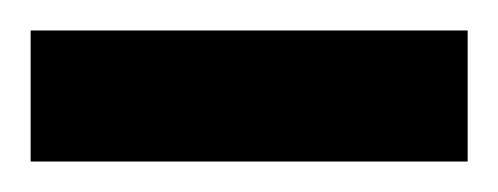

<svg xmlns="http://www.w3.org/2000/svg" viewBox="-21 1 327 126"><path d="M-0.9 107V21H285.9V107Z"/></svg>

Font: Anybody UltraCondensed Thin
Style: Regular
Weight: 100
Width: 1
Designer: Tyler Finck
Foundry: Etcetera Type Company
Version: Version 1.110